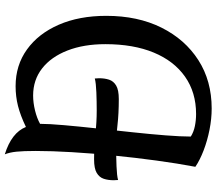

<svg xmlns="http://www.w3.org/2000/svg" viewBox="-71 -816 902 800"><g transform="rotate(-90 380.0 -416.0)"><path d="M251 -759Q299 -782 338.5 -792Q378 -802 421 -802Q508 -802 574 -754.5Q640 -707 677 -622Q714 -537 714 -424Q714 -293 665 -194.5Q616 -96 529.5 -40.5Q443 15 328 15Q285 15 239.5 6Q194 -3 153.5 -18.5Q113 -34 85 -53Q99 -127 111 -215Q123 -303 132 -393.5Q141 -484 146 -567.5Q151 -651 151 -718Q151 -770 148 -798.5Q145 -827 137 -847Q227 -819 251 -759ZM211 -72Q230 -60 254.5 -55Q279 -50 305 -50Q395 -50 460.5 -96Q526 -142 561 -226.5Q596 -311 596 -428Q596 -518 569.5 -586Q543 -654 495 -691.5Q447 -729 382 -729Q352 -729 319.5 -721Q287 -713 264 -700Q264 -663 258.5 -600.5Q253 -538 245 -464Q237 -390 229 -315.5Q221 -241 216 -177Q211 -113 211 -72ZM367 -372Q307 -372 259 -377.5Q211 -383 164 -383Q126 -383 87 -381.5Q48 -380 30 -375Q30 -380 29.5 -384.5Q29 -389 29 -393Q29 -416 35 -434.5Q41 -453 59.5 -464Q78 -475 116 -475Q175 -475 223.5 -469.5Q272 -464 319 -464Q357 -464 395.5 -465.5Q434 -467 453 -472Q453 -467 453.5 -462.5Q454 -458 454 -454Q454 -431 448 -412.5Q442 -394 423.5 -383Q405 -372 367 -372Z"/></g></svg>

Font: Merienda Medium
Style: Regular
Weight: 500
Designer: Eduardo Rodriguez Tunni
Foundry: Eduardo Rodriguez Tunni
Version: Version 2.001; ttfautohint (v1.8.4.7-5d5b)